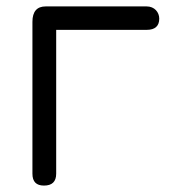

<svg xmlns="http://www.w3.org/2000/svg" viewBox="-20 -578 531 598"><path d="M81 -37C81 -12 93 0 117 0C142 0 155 -12 155 -37V-485H437C463 -485 476 -497 476 -520C476 -540 461 -558 437 -558H122C95 -558 81 -542 81 -510Z"/></svg>

Font: Numismatica Pro
Style: Regular
Weight: 400
Designer: Chris Hopkins
Foundry: Edward C. D. Hopkins
Version: Version 2.19D